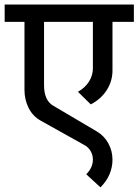

<svg xmlns="http://www.w3.org/2000/svg" viewBox="-30 -678 601 833"><path d="M458 -583V-372.1Q458 -326.2 433.1 -287.1Q408.2 -248 363.8 -225.1L308.1 -279.8Q338.9 -296.9 356 -324Q373 -351.1 373 -380.9V-583H161.1V-308.1Q161.1 -242.2 201.2 -219.2L388.2 -108.9Q422.4 -88.9 440.2 -55.9Q458 -22.9 458 15.1Q458 47.4 445.1 78.1Q432.1 108.9 405.8 134.8L344.2 78.1Q373 49.3 373 14.2Q373 -5.9 363 -22.9Q353 -40 334 -49.8L147.9 -153.8Q112.8 -172.9 94.5 -209Q76.2 -245.1 76.2 -288.1V-583H-9.8V-658.2H550.8V-583Z"/></svg>

Font: Sarala
Style: Regular
Weight: 400
Designer: Andres Torresi
Foundry: Huerta Tipografica
Version: Version 1.004;PS 001.003;hotconv 1.0.70;makeotf.lib2.5.58329